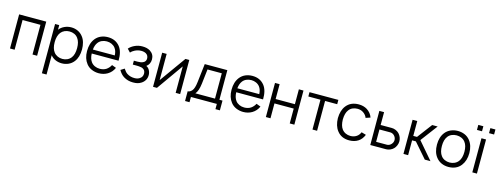

<svg xmlns="http://www.w3.org/2000/svg" viewBox="-20 -1781 7916 3058"><g transform="rotate(15 3937.5 -252.5)"><path d="M520 0H444V-489.5H149V0H73V-562.5H520Z M1185 -282.5Q1185 -153.5 1123.5 -75Q1089 -31 1038.5 -7.8Q988 15.5 929 15.5Q871.5 15.5 823.5 -5.8Q775.5 -27 742.5 -67.5V250H665.5V-562.5H734V-486.5Q768 -530 820 -554Q872.5 -578 932 -578Q960.5 -578 988 -572Q1015.5 -566 1040 -554.5Q1064.5 -543 1085.8 -526Q1107 -509 1123.5 -487.5Q1156 -447 1170.5 -393.8Q1185 -340.5 1185 -282.5ZM1104 -282.5Q1104 -384 1061.5 -440.5Q1037.5 -474 1000.5 -490.8Q963.5 -507.5 919.5 -507.5Q877 -507.5 840.5 -491.2Q804 -475 780 -445Q734 -386 734 -282.5Q734 -176.5 780 -119Q804 -88.5 841 -71.8Q878 -55 920.5 -55Q964 -55 1001.2 -72.5Q1038.5 -90 1062.5 -123Q1104 -178 1104 -282.5Z M1392.5 -123Q1416.5 -91.5 1454.2 -74.5Q1492 -57.5 1535.5 -57.5Q1597 -57.5 1642.5 -86.5Q1686.5 -116.5 1711.5 -165.5L1783 -138.5Q1750 -63 1681 -22Q1617 15.5 1537.5 15.5Q1476.5 15.5 1421 -8Q1367 -31 1332 -76Q1268.5 -156 1268.5 -279Q1268.5 -407.5 1332 -487.5Q1368.5 -533 1421 -555.5Q1473.5 -578 1535.5 -578Q1661.5 -578 1733.5 -488.5Q1797 -408.5 1793.5 -259.5H1351Q1354 -174.5 1392.5 -123ZM1393.5 -444Q1359.5 -399.5 1352 -325H1713.5Q1711.5 -362.5 1702.5 -391.8Q1693.5 -421 1675 -445Q1652 -475 1614.8 -491.8Q1577.5 -508.5 1535.5 -508.5Q1492 -508.5 1454.8 -492.2Q1417.5 -476 1393.5 -444Z M1972 -548Q2032.5 -578 2101.5 -578Q2140.5 -578 2172 -570.8Q2203.5 -563.5 2232.5 -546Q2302.5 -500 2302.5 -416.5Q2302.5 -339 2242 -293.5Q2278.5 -277 2297.5 -239.5Q2317 -202 2317 -161.5Q2317 -114.5 2295.5 -77.5Q2274 -40.5 2234.5 -16.5Q2219.5 -7.5 2204.8 -1.2Q2190 5 2174 8.8Q2158 12.5 2140.2 14Q2122.5 15.5 2101.5 15.5Q2016 15.5 1948 -27Q1897.5 -58.5 1859.5 -125L1921 -163.5Q1953 -112.5 1985.5 -91.5Q2039 -57.5 2105.5 -57.5Q2133.5 -57.5 2153.2 -62.5Q2173 -67.5 2192 -80Q2239 -109 2239 -165.5Q2239 -194 2226 -214.8Q2213 -235.5 2187.5 -246Q2173.5 -252 2145 -255Q2131 -257 2117 -257.8Q2103 -258.5 2089 -258.5H2028.5V-323H2089Q2144.5 -323 2175 -337.5Q2197.5 -346 2210.8 -364.5Q2224 -383 2224 -408.5Q2224 -461.5 2182.5 -486.5Q2150.5 -505 2103.5 -505Q2047.5 -505 1996 -478Q1958.5 -459 1934.5 -431.5L1885.5 -483.5Q1920.5 -523 1972 -548Z M2878.5 0H2804.5V-436.5L2496 0H2431.5V-562.5H2505.5V-130L2815 -562.5H2878.5Z M3506 -74H3557V86.5H3483.5V0H3056V86.5H2982.5V-74Q3019.5 -74 3052.5 -112Q3085.5 -150 3098 -258.5L3133.5 -562.5H3506ZM3433.5 -491.5H3198L3170 -250Q3155 -124 3109.5 -74H3433.5Z M3775 -123Q3799 -91.5 3836.8 -74.5Q3874.5 -57.5 3918 -57.5Q3979.5 -57.5 4025 -86.5Q4069 -116.5 4094 -165.5L4165.5 -138.5Q4132.5 -63 4063.5 -22Q3999.5 15.5 3920 15.5Q3859 15.5 3803.5 -8Q3749.5 -31 3714.5 -76Q3651 -156 3651 -279Q3651 -407.5 3714.5 -487.5Q3751 -533 3803.5 -555.5Q3856 -578 3918 -578Q4044 -578 4116 -488.5Q4179.5 -408.5 4176 -259.5H3733.5Q3736.5 -174.5 3775 -123ZM3776 -444Q3742 -399.5 3734.5 -325H4096Q4094 -362.5 4085 -391.8Q4076 -421 4057.5 -445Q4034.5 -475 3997.2 -491.8Q3960 -508.5 3918 -508.5Q3874.5 -508.5 3837.2 -492.2Q3800 -476 3776 -444Z M4761.5 -562.5V0H4685.5V-245H4368V0H4292V-562.5H4368V-317.5H4685.5V-562.5Z M5336.5 -491.5H5136.5V0H5060.5V-491.5H4860.5V-562.5H5336.5Z M5829 -398Q5821 -422 5803.8 -442.8Q5786.5 -463.5 5765.5 -477Q5725.5 -505 5668.5 -505Q5626 -505 5589.5 -488.8Q5553 -472.5 5529 -439.5Q5487.5 -386 5485.5 -281Q5487.5 -176.5 5529 -123Q5553 -91.5 5589.5 -74.5Q5626 -57.5 5668.5 -57.5Q5726 -57.5 5767.5 -85.5Q5806 -109.5 5828 -160.5L5904 -138.5Q5873 -62.5 5815.5 -25Q5754 15.5 5668.5 15.5Q5537 15.5 5467.5 -76Q5406.5 -153.5 5404 -281Q5406.5 -410 5467.5 -487.5Q5539.5 -578 5670 -578Q5750.5 -578 5809.5 -541.5Q5842.5 -520.5 5867.5 -490Q5892.5 -459.5 5904 -423Z M6090.5 -562.5V-351H6274Q6307 -351 6339.5 -337.5Q6372 -324 6396 -300Q6420 -274.5 6433 -242Q6446 -209.5 6446 -175Q6446 -141.5 6432.2 -108.2Q6418.5 -75 6396 -52Q6384 -40 6369.5 -30.2Q6355 -20.5 6339 -13.8Q6323 -7 6306.5 -3.5Q6290 0 6274 0H6013.5L6012.5 -562.5ZM6090.5 -73H6270.5Q6311 -75.5 6338.5 -106.5Q6366.5 -137 6366.5 -175Q6366.5 -214 6338.5 -245Q6326 -259.5 6307.8 -268.2Q6289.5 -277 6270.5 -277H6090.5Z M6637.5 0H6560.5V-562.5H6637.5V-317.5H6699L6883.5 -562.5H6974L6763.5 -282.5L7006 0H6912.5L6700 -244H6637.5Z M7101 -76Q7037.5 -154.5 7037.5 -282.5Q7037.5 -409 7101 -487.5Q7118 -509 7140.5 -526Q7163 -543 7189.2 -554.5Q7215.5 -566 7244.5 -572Q7273.5 -578 7304.5 -578Q7366.5 -578 7419 -555.5Q7471.5 -533 7507.5 -487.5Q7571 -407.5 7571 -282.5Q7571 -158 7507.5 -76Q7471.5 -29.5 7419.5 -7Q7367.5 15.5 7304.5 15.5Q7241.5 15.5 7189.2 -7.8Q7137 -31 7101 -76ZM7446 -440.5Q7422 -472 7384.5 -488.5Q7347 -505 7304.5 -505Q7260.5 -505 7223 -488.5Q7185.5 -472 7162.5 -440.5Q7119 -384 7119 -282.5Q7119 -179 7162.5 -123Q7185.5 -91.5 7223.2 -74.5Q7261 -57.5 7304.5 -57.5Q7347 -57.5 7384.5 -74.5Q7422 -91.5 7446 -123Q7490 -179 7490 -282.5Q7490 -384.5 7446 -440.5Z M7676 -755V-672H7592.5V-755ZM7875 -755V-672H7791.5V-755ZM7772 -562.5V0H7696V-562.5Z"/></g></svg>

Font: Russisch Sans
Style: Regular
Weight: 400
Designer: Michael Sharanda (font) & Cristiano Sobral (main changes)
Foundry: Michael Sharanda
Version: Version 2.00;October 25, 2020;FontCreator 13.0.0.2681 64-bit